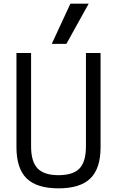

<svg xmlns="http://www.w3.org/2000/svg" viewBox="-20 -1020 640 1050"><path d="M300 10Q181 10 125.5 -44.5Q70 -99 70 -215V-730H150V-220Q150 -136 185.5 -99Q221 -62 300 -62Q380 -62 415 -99Q450 -136 450 -220V-730H530V-215Q530 -99 474.5 -44.5Q419 10 300 10ZM343 -780H263L365 -1000H465Z"/></svg>

Font: M PLUS Code Latin 60
Style: Regular
Weight: 400
Width: 7
Monospace: yes
Designer: Coji Morishita
Foundry: UNDERFOREST DESIGN
Version: Version 1.005; ttfautohint (v1.8.3)